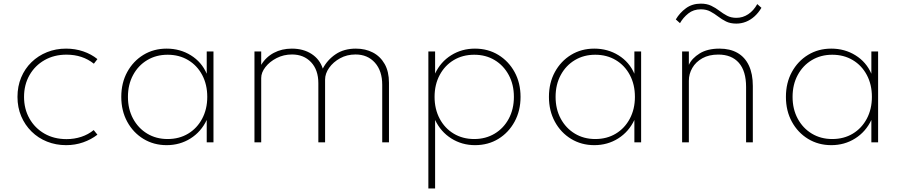

<svg xmlns="http://www.w3.org/2000/svg" viewBox="-20 -802 5084 1082"><path d="M352.5 16Q295 16 245 -4Q195 -24 157.8 -60.8Q120.5 -97.5 99.5 -147Q78.5 -196.5 78.5 -256Q78.5 -315.5 99.2 -365.2Q120 -415 157.5 -451.5Q195 -488 244.8 -508Q294.5 -528 352.5 -528Q403.5 -528 449 -512.5Q494.5 -497 529 -469L509 -443Q445 -494 354.5 -494Q285 -494 231 -463.2Q177 -432.5 146.2 -378.5Q115.5 -324.5 115.5 -256Q115.5 -188 146 -134Q176.5 -80 230.5 -49Q284.5 -18 355 -18Q399 -18 438.2 -31Q477.5 -44 508 -69L529 -43Q493.5 -15.5 448.5 0.2Q403.5 16 352.5 16Z M919 16Q846.5 16 788.5 -19.2Q730.5 -54.5 697 -116Q663.5 -177.5 663.5 -256Q663.5 -335 697 -396.2Q730.5 -457.5 788.2 -492.8Q846 -528 919 -528Q995 -528 1055.8 -490.2Q1116.5 -452.5 1145 -386.5V-512H1183V0H1145V-126Q1113.5 -59.5 1053.8 -21.8Q994 16 919 16ZM924.5 -18.5Q990 -18.5 1040.2 -48.8Q1090.5 -79 1119.2 -133Q1148 -187 1148 -256Q1148 -325.5 1119.5 -379.2Q1091 -433 1040.5 -463.2Q990 -493.5 924.5 -493.5Q860 -493.5 809.5 -463.2Q759 -433 730 -379.2Q701 -325.5 701 -256Q701 -187 730 -133.2Q759 -79.5 809.5 -49Q860 -18.5 924.5 -18.5Z M1414 0V-512H1452V-436.5Q1478.5 -480.5 1523.2 -504.2Q1568 -528 1624.5 -528Q1689.5 -528 1735.8 -498Q1782 -468 1799 -415.5Q1825 -465 1871.8 -496.5Q1918.5 -528 1985.5 -528Q2039.5 -528 2081.5 -506Q2123.5 -484 2147.8 -441.2Q2172 -398.5 2172 -335.5V0H2134V-324Q2134 -402.5 2092.8 -448.8Q2051.5 -495 1983.5 -495Q1935.5 -495 1896.8 -473.8Q1858 -452.5 1835 -420Q1812 -387.5 1812 -353.5V0H1774V-333Q1774 -408 1733 -451.5Q1692 -495 1625.5 -495Q1578.5 -495 1539 -474.8Q1499.5 -454.5 1475.8 -424Q1452 -393.5 1452 -362.5V0Z M2394 260V-512H2432V-387.5Q2463 -453.5 2522.8 -490.8Q2582.5 -528 2656.5 -528Q2730.5 -528 2788.5 -492.5Q2846.5 -457 2880 -395.8Q2913.5 -334.5 2913.5 -256Q2913.5 -178 2880 -116.5Q2846.5 -55 2788.8 -19.5Q2731 16 2657 16Q2583 16 2523.2 -21.8Q2463.5 -59.5 2432 -126V260ZM2652.5 -18.5Q2717 -18.5 2767.8 -49Q2818.5 -79.5 2847.2 -133.2Q2876 -187 2876 -256Q2876 -325.5 2847 -379.2Q2818 -433 2767.8 -463.2Q2717.5 -493.5 2652.5 -493.5Q2587 -493.5 2536.8 -463.2Q2486.5 -433 2457.8 -379.2Q2429 -325.5 2429 -256Q2429 -187 2457.8 -133Q2486.5 -79 2537 -48.8Q2587.5 -18.5 2652.5 -18.5Z M3329 16Q3256.5 16 3198.5 -19.2Q3140.5 -54.5 3107 -116Q3073.5 -177.5 3073.5 -256Q3073.5 -335 3107 -396.2Q3140.5 -457.5 3198.2 -492.8Q3256 -528 3329 -528Q3405 -528 3465.8 -490.2Q3526.5 -452.5 3555 -386.5V-512H3593V0H3555V-126Q3523.5 -59.5 3463.8 -21.8Q3404 16 3329 16ZM3334.5 -18.5Q3400 -18.5 3450.2 -48.8Q3500.5 -79 3529.2 -133Q3558 -187 3558 -256Q3558 -325.5 3529.5 -379.2Q3501 -433 3450.5 -463.2Q3400 -493.5 3334.5 -493.5Q3270 -493.5 3219.5 -463.2Q3169 -433 3140 -379.2Q3111 -325.5 3111 -256Q3111 -187 3140 -133.2Q3169 -79.5 3219.5 -49Q3270 -18.5 3334.5 -18.5Z M3824 0V-512H3862V-436.5Q3879 -473.5 3922.8 -500.8Q3966.5 -528 4034.5 -528Q4094 -528 4136 -504Q4178 -480 4200.2 -433Q4222.5 -386 4222.5 -317.5V0H4184.5V-312Q4184.5 -401.5 4143.8 -448Q4103 -494.5 4028 -494.5Q3975.5 -494.5 3938.2 -473.8Q3901 -453 3881.5 -419.2Q3862 -385.5 3862 -347V0ZM4129.5 -669Q4095.5 -669 4071.5 -681Q4047.5 -693 4026.8 -709Q4006 -725 3983.2 -737.2Q3960.5 -749.5 3929.5 -749.5Q3888 -749.5 3858.8 -726Q3829.5 -702.5 3812 -671.5L3788.5 -692.5Q3810.5 -730 3845.8 -755.8Q3881 -781.5 3929.5 -781.5Q3963.5 -781.5 3988.2 -769.5Q4013 -757.5 4033.8 -741.5Q4054.5 -725.5 4077.2 -713.5Q4100 -701.5 4130 -701.5Q4166 -701.5 4196.5 -721.8Q4227 -742 4247.5 -779L4271 -758Q4254 -729.5 4231.8 -709.5Q4209.5 -689.5 4183.5 -679.2Q4157.5 -669 4129.5 -669Z M4664.5 16Q4592 16 4534 -19.2Q4476 -54.5 4442.5 -116Q4409 -177.5 4409 -256Q4409 -335 4442.5 -396.2Q4476 -457.5 4533.8 -492.8Q4591.5 -528 4664.5 -528Q4740.5 -528 4801.2 -490.2Q4862 -452.5 4890.5 -386.5V-512H4928.5V0H4890.5V-126Q4859 -59.5 4799.2 -21.8Q4739.5 16 4664.5 16ZM4670 -18.5Q4735.5 -18.5 4785.8 -48.8Q4836 -79 4864.8 -133Q4893.5 -187 4893.5 -256Q4893.5 -325.5 4865 -379.2Q4836.5 -433 4786 -463.2Q4735.5 -493.5 4670 -493.5Q4605.5 -493.5 4555 -463.2Q4504.5 -433 4475.5 -379.2Q4446.5 -325.5 4446.5 -256Q4446.5 -187 4475.5 -133.2Q4504.5 -79.5 4555 -49Q4605.5 -18.5 4670 -18.5Z"/></svg>

Font: Spartan Thin ExtraLight
Style: Regular
Weight: 250
Version: Version 1.004